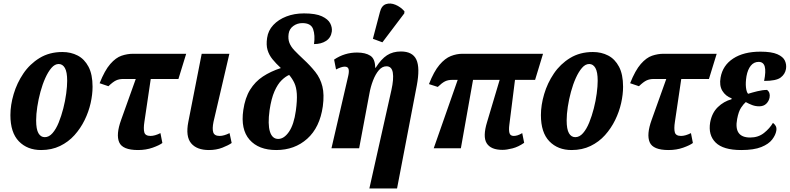

<svg xmlns="http://www.w3.org/2000/svg" viewBox="-20 -841 4479 1089"><path d="M213 10Q135 10 87 -39.5Q39 -89 39 -188Q39 -245 57.5 -307.5Q76 -370 112.5 -424Q149 -478 204.5 -512Q260 -546 334 -546Q382 -546 420.5 -526Q459 -506 482 -462.5Q505 -419 505 -349Q505 -305 494 -256Q483 -207 460 -160Q437 -113 402.5 -74.5Q368 -36 320.5 -13Q273 10 213 10ZM234 -63Q258 -63 278 -86Q298 -109 313 -146Q328 -183 339 -226Q350 -269 355.5 -310.5Q361 -352 361 -383Q361 -433 348 -455.5Q335 -478 313 -478Q291 -478 272 -456Q253 -434 237 -398.5Q221 -363 209.5 -320.5Q198 -278 191.5 -235.5Q185 -193 185 -158Q185 -108 198 -85.5Q211 -63 234 -63Z M763 10Q675 10 656 -34Q637 -78 667 -161L750 -393H678Q656 -393 638.5 -385Q621 -377 595 -352L545 -369Q574 -442 605.5 -478Q637 -514 669.5 -525Q702 -536 735 -536H1036L992 -393H835L799 -150Q793 -111 798.5 -90.5Q804 -70 834 -70Q858 -70 890 -86L901 -30Q884 -17 846 -3.5Q808 10 763 10Z M1165 10Q1096 10 1064 -28.5Q1032 -67 1048 -149L1124 -536H1281L1191 -150Q1183 -111 1189.5 -90.5Q1196 -70 1226 -70Q1250 -70 1282 -86L1294 -30Q1276 -17 1241.5 -3.5Q1207 10 1165 10Z M1547 10Q1447 10 1395.5 -48.5Q1344 -107 1360 -217Q1370 -286 1398.5 -332Q1427 -378 1471 -407Q1515 -436 1573 -455Q1545 -481 1525.5 -505Q1506 -529 1497.5 -557.5Q1489 -586 1495 -626Q1501 -668 1530 -699Q1559 -730 1604 -747.5Q1649 -765 1704 -765Q1771 -765 1806 -748.5Q1841 -732 1853 -708.5Q1865 -685 1862 -662Q1857 -627 1829.5 -609Q1802 -591 1761 -591Q1768 -641 1756 -675.5Q1744 -710 1695 -710Q1666 -710 1643.5 -693.5Q1621 -677 1617 -649Q1613 -620 1621.5 -598Q1630 -576 1650 -555Q1670 -534 1701 -505Q1740 -469 1768.5 -433Q1797 -397 1808.5 -351Q1820 -305 1811 -238Q1794 -118 1722.5 -54Q1651 10 1547 10ZM1558 -53Q1591 -53 1619 -93.5Q1647 -134 1658 -213Q1666 -272 1663.5 -309Q1661 -346 1649.5 -370.5Q1638 -395 1620 -416Q1599 -407 1577 -385.5Q1555 -364 1537 -323.5Q1519 -283 1509 -216Q1498 -136 1511 -94.5Q1524 -53 1558 -53Z M2075 228 2200 -330Q2214 -393 2208 -429Q2202 -465 2172 -465Q2148 -465 2129 -443Q2110 -421 2096 -385Q2082 -349 2075 -309L2017 0H1860L1955 -410Q1961 -436 1957 -449.5Q1953 -463 1935 -463Q1917 -463 1886 -447L1875 -503Q1934 -543 2005 -543Q2053 -543 2080.5 -525Q2108 -507 2108 -457H2111Q2142 -506 2175 -527.5Q2208 -549 2254 -549Q2320 -549 2341.5 -503Q2363 -457 2344 -356L2232 228ZM2149 -601 2095 -621 2135 -773Q2144 -809 2169 -817.5Q2194 -826 2223 -814Q2252 -802 2274 -777L2273 -765Z M2440 0 2576 -388H2545Q2521 -388 2504 -379.5Q2487 -371 2463 -348L2413 -364Q2441 -436 2472.5 -473Q2504 -510 2537 -523Q2570 -536 2603 -536H3060L3015 -388H2901L2869 -134Q2865 -104 2869.5 -87Q2874 -70 2894 -70Q2904 -70 2915.5 -73.5Q2927 -77 2942 -86L2953 -31Q2920 -8 2887 0.5Q2854 9 2830 9Q2764 9 2740.5 -28.5Q2717 -66 2743 -150L2814 -388H2663L2594 0Z M3222 10Q3144 10 3096 -39.5Q3048 -89 3048 -188Q3048 -245 3066.5 -307.5Q3085 -370 3121.5 -424Q3158 -478 3213.5 -512Q3269 -546 3343 -546Q3391 -546 3429.5 -526Q3468 -506 3491 -462.5Q3514 -419 3514 -349Q3514 -305 3503 -256Q3492 -207 3469 -160Q3446 -113 3411.5 -74.5Q3377 -36 3329.5 -13Q3282 10 3222 10ZM3243 -63Q3267 -63 3287 -86Q3307 -109 3322 -146Q3337 -183 3348 -226Q3359 -269 3364.5 -310.5Q3370 -352 3370 -383Q3370 -433 3357 -455.5Q3344 -478 3322 -478Q3300 -478 3281 -456Q3262 -434 3246 -398.5Q3230 -363 3218.5 -320.5Q3207 -278 3200.5 -235.5Q3194 -193 3194 -158Q3194 -108 3207 -85.5Q3220 -63 3243 -63Z M3772 10Q3684 10 3665 -34Q3646 -78 3676 -161L3759 -393H3687Q3665 -393 3647.5 -385Q3630 -377 3604 -352L3554 -369Q3583 -442 3614.5 -478Q3646 -514 3678.5 -525Q3711 -536 3744 -536H4045L4001 -393H3844L3808 -150Q3802 -111 3807.5 -90.5Q3813 -70 3843 -70Q3867 -70 3899 -86L3910 -30Q3893 -17 3855 -3.5Q3817 10 3772 10Z M4184 10Q4082 10 4039 -32.5Q3996 -75 4008 -147Q4018 -201 4051.5 -233.5Q4085 -266 4129 -278L4130 -283Q4095 -296 4077 -326Q4059 -356 4067 -401Q4079 -470 4138.5 -509Q4198 -548 4293 -548Q4356 -548 4389 -533.5Q4422 -519 4432 -496.5Q4442 -474 4438 -450Q4433 -420 4407.5 -401Q4382 -382 4314 -382Q4325 -437 4317.5 -463.5Q4310 -490 4283 -490Q4256 -490 4238.5 -468.5Q4221 -447 4214 -409Q4208 -372 4211 -345.5Q4214 -319 4223 -309Q4245 -316 4275.5 -323.5Q4306 -331 4331 -331Q4350 -316 4345 -288Q4341 -267 4326 -252.5Q4311 -238 4286 -238Q4265 -238 4246.5 -245Q4228 -252 4210 -262Q4198 -252 4183.5 -230.5Q4169 -209 4161 -166Q4141 -61 4235 -61Q4281 -61 4313.5 -87Q4346 -113 4364 -144Q4373 -138 4379.5 -127Q4386 -116 4383 -99Q4379 -75 4359.5 -49.5Q4340 -24 4298 -7Q4256 10 4184 10Z"/></svg>

Font: Noto Serif ExtraCondensed ExtraBold
Style: Italic
Weight: 800
Width: 2
Italic angle: -12°
Designer: Monotype Design Team
Foundry: Monotype Imaging Inc.
Version: Version 2.013